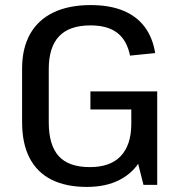

<svg xmlns="http://www.w3.org/2000/svg" viewBox="-20 -728 708 756"><path d="M322 8Q240 8 183 -20.5Q126 -49 96.5 -106Q67 -163 67 -247V-458Q67 -538 98.5 -594Q130 -650 190.5 -679Q251 -708 337 -708Q411 -708 464 -686.5Q517 -665 549 -623Q581 -581 591 -519L492 -509Q480 -569 442 -598.5Q404 -628 336 -628Q253 -628 212.5 -585Q172 -542 172 -456V-246Q172 -157 211 -113.5Q250 -70 334 -70Q414 -70 455 -113Q496 -156 497 -237L562 -215Q562 -147 533 -97Q504 -47 450.5 -19.5Q397 8 322 8ZM497 -189V-344L530 -297H336V-368H599V0H545Z"/></svg>

Font: Pathway Extreme 8pt Thin 12pt Medium
Style: Regular
Weight: 500
Version: Version 1.001;gftools[0.9.26]